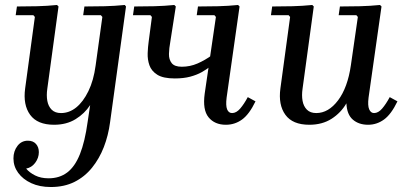

<svg xmlns="http://www.w3.org/2000/svg" viewBox="-20 -491 1636 771"><path d="M184 260Q139 260 105.5 244.5Q72 229 53 203Q34 177 34 145Q34 116 50 95Q66 74 92 74Q113 74 124.5 87Q136 100 136 120Q136 143 121.5 162.5Q107 182 85 186Q98 202 121 213.5Q144 225 175 225Q219 225 250 201.5Q281 178 301 128Q321 78 332 -2L342 -69Q320 -35 283.5 -12.5Q247 10 197 10Q130 10 101 -30Q72 -70 81 -136L120 -423L114 -430H43L48 -465Q89 -465 129 -466Q169 -467 209 -471L215 -465L170 -135Q166 -108 170 -86Q174 -64 187.5 -50.5Q201 -37 225 -37Q258 -37 286 -59.5Q314 -82 335 -125Q356 -168 364 -228L391 -423L385 -430H314L319 -465Q360 -465 400.5 -466Q441 -467 481 -471L486 -465L422 0Q415 53 397 99.5Q379 146 349.5 182.5Q320 219 279 239.5Q238 260 184 260Z M887 10Q842 10 817.5 -20Q793 -50 802 -115L847 -423L841 -430H770L775 -465Q816 -465 856 -466Q896 -467 936 -471L942 -465L890 -99Q886 -67 892 -52Q898 -37 912 -37Q929 -37 944.5 -55Q960 -73 975 -101L1006 -84Q981 -32 952 -11Q923 10 887 10ZM682 -176Q635 -176 611.5 -191Q588 -206 580 -229Q572 -252 573 -277.5Q574 -303 577 -324L590 -423L584 -430H514L519 -465Q559 -465 599.5 -466Q640 -467 680 -471L686 -465L664 -324Q659 -297 658.5 -274.5Q658 -252 669.5 -237.5Q681 -223 710 -223Q743 -223 773 -236Q803 -249 832 -270L825 -225Q811 -213 790.5 -201.5Q770 -190 743.5 -183Q717 -176 682 -176Z M1545 -101 1576 -84Q1551 -32 1522 -11Q1493 10 1458 10Q1421 10 1397 -10.5Q1373 -31 1371 -76Q1349 -38 1311.5 -14Q1274 10 1222 10Q1155 10 1126 -30Q1097 -70 1106 -136L1145 -423L1139 -430H1068L1073 -465Q1114 -465 1154 -466Q1194 -467 1234 -471L1240 -465L1195 -135Q1191 -108 1195 -86Q1199 -64 1212.5 -50.5Q1226 -37 1250 -37Q1299 -37 1337.5 -88Q1376 -139 1389 -229L1417 -423L1411 -430H1340L1345 -465Q1386 -465 1426 -466Q1466 -467 1506 -471L1512 -465L1460 -99Q1456 -67 1462.5 -52Q1469 -37 1482 -37Q1499 -37 1514.5 -55Q1530 -73 1545 -101Z"/></svg>

Font: Brygada 1918 Medium
Style: Italic
Weight: 500
Italic angle: -8°
Designer: Mateusz Machalski | Borys Kosmynka | Przemek Hoffer
Foundry: NIEPODLEGLA 2018
Version: Version 3.006